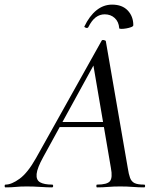

<svg xmlns="http://www.w3.org/2000/svg" viewBox="-58 -811 680 831"><path d="M-34 0Q-38 0 -38 -6Q-38 -12 -34 -12Q-8 -12 27 -37.5Q62 -63 98 -127L382 -635Q384 -639 391.5 -637.5Q399 -636 400 -633L495 -84Q499 -57 505 -41Q511 -25 524.5 -18.5Q538 -12 566 -12Q570 -12 570 -6Q570 0 566 0Q542 0 517 -2Q492 -4 462 -4Q433 -4 410 -2Q387 0 362 0Q359 0 359 -6Q359 -12 362 -12Q406 -12 418 -27Q430 -42 422 -84L344 -541L378 -585L129 -131Q103 -84 100.5 -58Q98 -32 115.5 -22Q133 -12 168 -12Q172 -12 172 -6Q172 0 167 0Q147 0 117 -2Q87 -4 58 -4Q29 -4 10.5 -2Q-8 0 -34 0ZM186 -261 201 -283H418L420 -261ZM458 -689Q456 -717 438.5 -733Q421 -749 395 -749Q374 -749 356.5 -736Q339 -723 324 -693Q320 -688 313 -691Q306 -694 307 -696Q329 -742 359.5 -766.5Q390 -791 427 -791Q471 -791 495 -765.5Q519 -740 519 -702Q519 -697 509.5 -693.5Q500 -690 488.5 -688Q477 -686 467.5 -686Q458 -686 458 -689Z"/></svg>

Font: Cormorant Garamond Light Medium
Style: Italic
Weight: 500
Italic angle: -10°
Version: Version 4.001